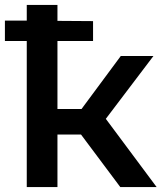

<svg xmlns="http://www.w3.org/2000/svg" viewBox="-25 -762 662 782"><path d="M305 -214H209V0H84V-595H-5V-678H84V-742H209V-677L354 -676V-595H209V-318H307L467 -534H600L406 -278L613 0H465Z"/></svg>

Font: APTA Sans SemiBold
Style: Bold
Weight: 600
Version: Version 7.200